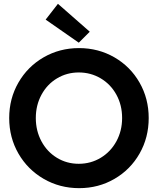

<svg xmlns="http://www.w3.org/2000/svg" viewBox="-20 -980 829 1008"><path d="M28.3 -360.4Q28.3 -462.4 76.7 -546.4Q125 -630.4 209 -679Q293 -727.5 394.5 -727.5Q496.6 -727.5 580.6 -679Q664.6 -630.4 712.6 -546.4Q760.7 -462.4 760.7 -360.4Q760.7 -257.8 712.6 -173.6Q664.6 -89.4 580.8 -40.8Q497.1 7.8 395.5 7.8Q293.9 7.8 209.7 -40.8Q125.5 -89.4 76.9 -173.6Q28.3 -257.8 28.3 -360.4ZM621.1 -360.4Q621.1 -428.2 591.1 -482.9Q561 -537.6 508.8 -568.6Q456.5 -599.6 393.6 -599.6Q331.1 -599.6 279.3 -568.6Q227.5 -537.6 197.8 -482.7Q168 -427.7 168 -360.4Q168 -293.5 197.5 -238.3Q227.1 -183.1 278.8 -151.6Q330.6 -120.1 393.6 -120.1Q457 -120.1 509.3 -151.9Q561.5 -183.6 591.3 -238.5Q621.1 -293.5 621.1 -360.4ZM219.7 -877 284.2 -960 451.2 -813.5 393.6 -755.9Z"/></svg>

Font: Reddit Sans Strawberry
Style: Bold
Weight: 700
Designer: Stephen Hutchings
Foundry: Reddit
Version: Version 1.013